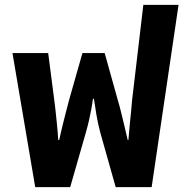

<svg xmlns="http://www.w3.org/2000/svg" viewBox="-20 -765 758 785"><path d="M124 0 31 -548H177L202 -355Q204 -343 206.5 -318Q209 -293 212.5 -260.5Q216 -228 218 -193H222Q229 -224 236 -253Q243 -282 250 -308.5Q257 -335 263 -358L317 -548H408L461 -358Q468 -335 474.5 -308.5Q481 -282 488 -253Q495 -224 502 -193H505Q508 -229 511 -260Q514 -291 516.5 -315Q519 -339 520 -355L566 -745H710L600 0H453L390 -223Q380 -261 374.5 -294Q369 -327 364 -361H360Q357 -338 353 -317Q349 -296 344 -273.5Q339 -251 331 -223L267 0Z"/></svg>

Font: Farlight84_Sys_V01
Style: Bold
Weight: 700
Designer: Monotype Design Team, Nadine Chahine and Nizar Qandah
Foundry: Monotype Imaging Inc.
Version: Version 2.004;October 31, 2024;FontCreator 14.0.0.2814 64-bi